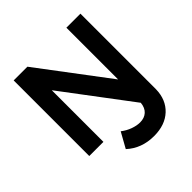

<svg xmlns="http://www.w3.org/2000/svg" viewBox="-234 -875 1257 1257"><g transform="rotate(-45 395.0 -246.0)"><path d="M704 -700V0Q702 95 641.5 151.5Q581 208 479 208Q364 208 287 137L346 31Q377 55 412 67.5Q447 80 477 80Q517 80 542 57.5Q567 35 571 -8L217 -478V0H86V-700H213L574 -221V-700Z"/></g></svg>

Font: Montserrat arm2 Medium
Style: Regular
Weight: 500
Designer: Julieta Ulanovsky
Foundry: Julieta Ulanovsky
Version: Version 6.000